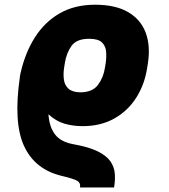

<svg xmlns="http://www.w3.org/2000/svg" viewBox="-20 -573 725 826"><path d="M470.7 233.4H324.2Q327.6 214.8 313.5 205.6Q299.3 196.3 245.1 183.6Q129.9 155.8 83.5 55.2Q37.1 -45.4 65.4 -240.7Q64.9 -241.7 65.4 -243.2L67.4 -252.9L68.4 -259.8H68.8Q88.4 -346.7 130.4 -412.6Q172.4 -478.5 236.8 -515.6Q301.3 -552.7 388.7 -552.7Q476.6 -552.7 531 -521Q585.4 -489.3 606.7 -432.6Q627.9 -376 616.2 -300.8L613.3 -282.2Q602.5 -210 566.2 -152.8Q529.8 -95.7 471.4 -63Q413.1 -30.3 335.9 -30.3Q292.5 -30.3 256.1 -41.3Q219.7 -52.2 188.5 -81.5Q191.9 -27.3 216.8 5.4Q241.7 38.1 297.9 47.9Q363.3 59.6 400.9 78.4Q438.5 97.2 455.1 121.3Q471.7 145.5 473.9 173.8Q476.1 202.1 470.7 233.4ZM326.2 -175.8Q378.4 -176.3 401.9 -208.3Q425.3 -240.2 431.6 -282.2L434.6 -300.8Q438.5 -326.7 436.5 -350.8Q434.6 -375 418.5 -390.6Q402.3 -406.2 363.3 -406.2Q309.6 -406.2 287.6 -375.5Q265.6 -344.7 258.8 -300.8L255.9 -282.2Q251.5 -254.9 254.9 -230.5Q258.3 -206.1 274.9 -191.2Q291.5 -176.3 326.2 -175.8Z"/></svg>

Font: Inter Display Black
Style: Italic
Weight: 900
Italic angle: -9.39999°
Designer: Rasmus Andersson
Foundry: rsms
Version: Version 4.000;git-a52131595